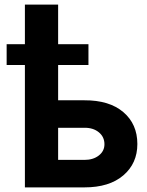

<svg xmlns="http://www.w3.org/2000/svg" viewBox="-20 -812 637 832"><path d="M363.3 -620.6V-530.3H231.9V-377.4H345.7Q453.6 -377.9 514.4 -326.2Q575.2 -274.4 575.2 -188Q575.2 -104 514.4 -52Q453.6 0 345.7 0H87.9V-530.3H8.8V-620.6H87.9V-792H231.9V-620.6ZM231.9 -119.1H345.7Q383.8 -119.1 408.2 -138.2Q432.6 -157.2 432.6 -187Q432.6 -218.8 408.2 -238.8Q383.8 -258.8 345.7 -258.3H231.9Z"/></svg>

Font: Inter Tight
Style: Bold
Weight: 700
Designer: Rasmus Andersson
Foundry: rsms
Version: Version 3.004; ttfautohint (v1.8.4.7-5d5b)